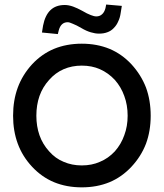

<svg xmlns="http://www.w3.org/2000/svg" viewBox="-20 -804 715 838"><path d="M336.9 13.7Q403.3 13.7 458 -8.8Q511.7 -31.2 553.7 -76.2Q595.7 -121.1 617.2 -176.8Q637.7 -232.4 637.7 -298.8Q637.7 -366.2 617.2 -421.9Q595.7 -477.5 553.7 -523.4Q511.7 -568.4 458 -590.8Q403.3 -613.3 336.9 -613.3Q270.5 -613.3 215.8 -590.8Q162.1 -568.4 120.1 -523.4Q78.1 -477.5 57.6 -421.9Q37.1 -366.2 37.1 -298.8Q37.1 -232.4 57.6 -176.8Q78.1 -121.1 120.1 -76.2Q162.1 -31.2 215.8 -8.8Q270.5 13.7 336.9 13.7ZM336.9 -82Q293.9 -82 257.8 -97.7Q221.7 -112.3 194.3 -143.6Q166 -174.8 152.3 -213.9Q138.7 -252.9 138.7 -298.8Q138.7 -345.7 152.3 -384.8Q166 -423.8 194.3 -455.1Q221.7 -486.3 257.8 -502Q293.9 -517.6 336.9 -517.6Q380.9 -517.6 416 -502Q452.1 -486.3 481.4 -455.1Q508.8 -423.8 522.5 -384.8Q537.1 -345.7 537.1 -298.8Q537.1 -252.9 522.5 -213.9Q508.8 -174.8 481.4 -143.6Q452.1 -112.3 416 -97.7Q380.9 -82 336.9 -82ZM412.1 -657.2Q432.6 -657.2 448.2 -663.1Q464.8 -668.9 476.6 -681.6Q489.3 -694.3 496.1 -710.9Q503.9 -726.6 506.8 -748Q508.8 -757.8 511.7 -778.3Q495.1 -779.3 443.4 -784.2Q442.4 -780.3 440.4 -768.6Q435.5 -750 424.8 -741.2Q415 -732.4 400.4 -732.4Q390.6 -732.4 376 -738.3Q360.4 -744.1 338.9 -756.8Q317.4 -768.6 298.8 -775.4Q279.3 -782.2 262.7 -782.2Q223.6 -782.2 200.2 -759.8Q176.8 -737.3 168 -692.4Q166 -681.6 163.1 -662.1Q180.7 -660.2 232.4 -655.3Q233.4 -659.2 236.3 -670.9Q241.2 -689.5 251 -698.2Q260.7 -707 275.4 -707Q283.2 -707 297.9 -700.2Q313.5 -694.3 335 -681.6Q356.4 -668.9 376 -663.1Q395.5 -657.2 412.1 -657.2Z"/></svg>

Font: TextaAlt
Style: Bold
Weight: 400
Designer: Daniel Hernandez & Miguel Hernandez
Version: Version 1.005;com.myfonts.easy.latinotype.texta.alt-bold.wfk